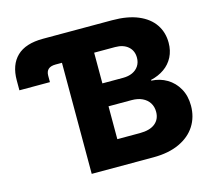

<svg xmlns="http://www.w3.org/2000/svg" viewBox="-104 -852 1074 976"><g transform="rotate(-15 433.0 -364.0)"><path d="M17.1 -505.4V-557.6Q17.1 -639.2 62.7 -683.3Q108.4 -727.5 200.7 -727.5H262.2V-584.5H229Q203.1 -584.5 190.4 -573.2Q177.7 -562 177.7 -539.1V-505.4ZM262.2 0V-727.5H564.5Q645.5 -727.5 700.9 -704.1Q756.3 -680.7 784.4 -639.2Q812.5 -597.7 812.5 -543Q812.5 -501.5 795.7 -468.5Q778.8 -435.5 748.3 -414.1Q717.8 -392.6 677.2 -383.3V-379.4Q722.2 -377.4 759 -355.5Q795.9 -333.5 817.6 -294.9Q839.4 -256.3 839.4 -204.6Q839.4 -145 810.1 -98.9Q780.8 -52.7 724.1 -26.4Q667.5 0 586.9 0ZM433.6 -136.7H552.7Q605 -136.7 632.6 -158.9Q660.2 -181.2 660.2 -220.2Q660.2 -247.6 647.2 -267.6Q634.3 -287.6 610.8 -298.6Q587.4 -309.6 554.7 -309.6H433.6ZM433.6 -430.2H542.5Q570.8 -430.2 592 -439.9Q613.3 -449.7 625.2 -468Q637.2 -486.3 637.2 -511.2Q637.2 -547.9 612.1 -569.8Q586.9 -591.8 543.5 -591.8H433.6Z"/></g></svg>

Font: Inter 24pt ExtraBold
Style: Regular
Weight: 800
Designer: Rasmus Andersson
Foundry: rsms
Version: Version 4.001;git-66647c0bb